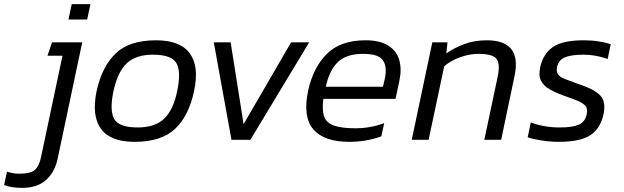

<svg xmlns="http://www.w3.org/2000/svg" viewBox="-134 -680 3036 934"><path d="M199 -585 215 -660H306L290 -585ZM-28 234Q-78 234 -114 220L-100 155Q-85 160 -70 162.5Q-55 165 -42 165Q14 165 35 147Q56 129 65 87L170 -409H97L119 -474H266L146 94Q132 158 89.5 196Q47 234 -28 234Z M520 10Q403 10 357 -53.5Q311 -117 336 -237Q362 -356 428.5 -420Q495 -484 625 -484Q743 -484 789.5 -420Q836 -356 810 -237Q785 -117 718 -53.5Q651 10 520 10ZM535 -60Q620 -60 664.5 -102.5Q709 -145 728 -237Q748 -332 724 -373Q700 -414 610 -414Q526 -414 482 -371.5Q438 -329 418 -237Q398 -141 422 -100.5Q446 -60 535 -60Z M992 0 906 -474H988L1051 -76L1282 -474H1370L1084 0Z M1565 10Q1442 10 1390 -51Q1338 -112 1365 -239Q1390 -353 1456.5 -418.5Q1523 -484 1644 -484Q1714 -484 1754.5 -458.5Q1795 -433 1808 -388.5Q1821 -344 1809 -288L1790 -199H1439Q1432 -145 1442.5 -114Q1453 -83 1489.5 -69.5Q1526 -56 1595 -56Q1668 -56 1735 -81L1721 -17Q1687 -4 1647 3Q1607 10 1565 10ZM1451 -258H1729L1738 -297Q1750 -355 1729 -386.5Q1708 -418 1632 -418Q1551 -418 1509.5 -378Q1468 -338 1451 -258Z M1869 0 1969 -474H2043L2037 -420Q2077 -448 2126 -466Q2175 -484 2234 -484Q2406 -484 2369 -310L2304 0H2222L2287 -307Q2300 -369 2281.5 -393.5Q2263 -418 2192 -418Q2151 -418 2105.5 -402Q2060 -386 2027 -358L1951 0Z M2585 10Q2543 10 2501.5 3.5Q2460 -3 2433 -12L2448 -84Q2514 -60 2589 -60Q2652 -60 2682 -73.5Q2712 -87 2720 -124Q2726 -151 2714 -165Q2702 -179 2675 -190Q2648 -201 2605 -216Q2567 -230 2538.5 -246.5Q2510 -263 2497.5 -288Q2485 -313 2494 -354Q2508 -417 2554.5 -450.5Q2601 -484 2707 -484Q2745 -484 2779 -478.5Q2813 -473 2837 -465L2822 -393Q2764 -414 2705 -414Q2646 -414 2615 -401.5Q2584 -389 2576 -355Q2571 -332 2580.5 -318.5Q2590 -305 2614.5 -295.5Q2639 -286 2678 -272Q2755 -247 2785 -216.5Q2815 -186 2802 -125Q2787 -55 2738 -22.5Q2689 10 2585 10Z"/></svg>

Font: Kanit Light
Style: Italic
Weight: 300
Italic angle: -12°
Designer: Katatrad Team
Foundry: CadsonDemak
Version: Version 2.000; ttfautohint (v1.8.3)